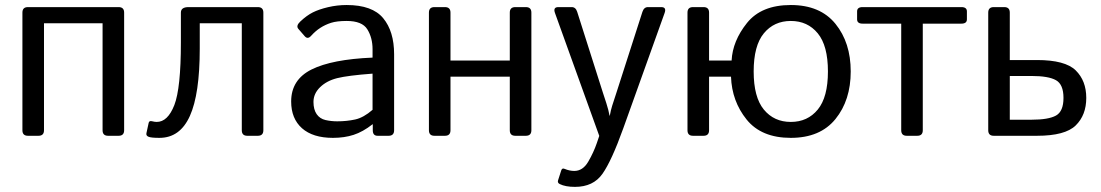

<svg xmlns="http://www.w3.org/2000/svg" viewBox="-20 -541 4385 765"><path d="M91.3 0Q69.3 0 69.3 -22V-490.7Q69.3 -512.7 91.3 -512.7H452.6Q474.6 -512.7 474.6 -490.7V-22Q474.6 0 452.6 0H410.6Q388.7 0 388.7 -22V-448.2H155.3V-22Q155.3 0 133.3 0Z M571.8 3.9Q561 -0.5 563.5 -10.7L572.3 -51.3Q574.2 -60.5 585 -58.1Q596.2 -55.2 604.5 -55.2Q648.4 -55.2 674.6 -122.3Q700.7 -189.5 700.7 -372.1V-490.7Q700.7 -512.7 731.4 -512.7H1007.3Q1029.3 -512.7 1029.3 -490.7V-22Q1029.3 0 1007.3 0H965.3Q943.4 0 943.4 -22V-448.2H775.9V-347.2Q775.9 -166.5 736.6 -79.1Q697.3 8.3 615.2 8.3Q582 8.3 571.8 3.9Z M1140.1 -136.7Q1140.1 -223.6 1221.4 -264.2Q1302.7 -304.7 1464.4 -311.5V-344.7Q1464.4 -390.6 1443.6 -424.1Q1422.9 -457.5 1361.3 -457.5Q1322.3 -457.5 1298.8 -450Q1275.4 -442.4 1256.1 -429.9Q1236.8 -417.5 1219.2 -397.9Q1206.1 -383.3 1194.3 -396.5L1168.9 -425.8Q1158.2 -438 1176.3 -455.1Q1202.1 -479.5 1226.6 -491.7Q1251 -503.9 1287.4 -512.5Q1323.7 -521 1361.3 -521Q1463.4 -521 1506.8 -468.5Q1550.3 -416 1550.3 -324.7V-22Q1550.3 0 1528.3 0H1484.4Q1465.3 0 1465.3 -22V-45.9H1464.4Q1425.8 -15.6 1388.9 -3.7Q1352.1 8.3 1306.6 8.3Q1226.6 8.3 1183.3 -30Q1140.1 -68.4 1140.1 -136.7ZM1229 -134.8Q1229 -104.5 1241.7 -86.2Q1254.4 -67.9 1276.9 -62.7Q1299.3 -57.6 1323.7 -57.6Q1361.3 -57.6 1395 -64.9Q1428.7 -72.3 1464.4 -103.5V-247.6Q1365.7 -240.2 1323.7 -229.7Q1281.7 -219.2 1255.4 -193.6Q1229 -168 1229 -134.8Z M1710.9 0Q1689 0 1689 -22V-490.7Q1689 -512.7 1710.9 -512.7H1752.9Q1774.9 -512.7 1774.9 -490.7V-299.8H2011.2V-490.7Q2011.2 -512.7 2033.2 -512.7H2075.2Q2097.2 -512.7 2097.2 -490.7V-22Q2097.2 0 2075.2 0H2033.2Q2011.2 0 2011.2 -22V-235.4H1774.9V-22Q1774.9 0 1752.9 0Z M2191.4 -488.8Q2182.6 -512.7 2204.6 -512.7H2257.8Q2273.9 -512.7 2279.8 -493.7L2382.3 -171.4Q2386.7 -158.2 2395.8 -130.1Q2404.8 -102.1 2408.7 -80.1H2409.7Q2413.6 -102.1 2419.2 -119.9Q2424.8 -137.7 2436 -171.4L2539.6 -493.7Q2545.9 -512.7 2561.5 -512.7H2614.7Q2636.7 -512.7 2627.9 -488.8L2463.4 -29.8Q2417 99.6 2380.4 151.6Q2343.8 203.6 2271 203.6Q2232.9 203.6 2210.4 192.4Q2200.2 187.5 2203.6 177.2L2216.3 137.7Q2219.7 127.4 2229.5 131.8Q2249.5 140.1 2268.1 140.1Q2302.2 140.1 2323.7 103.3Q2345.2 66.4 2357.9 29.3L2367.7 0.5Z M2741.2 0Q2719.2 0 2719.2 -22V-490.7Q2719.2 -512.7 2741.2 -512.7H2783.2Q2805.2 -512.7 2805.2 -490.7V-299.8H2895Q2898.9 -377.9 2956.3 -449.5Q3013.7 -521 3130.9 -521Q3248 -521 3308.8 -446Q3369.6 -371.1 3369.6 -256.3Q3369.6 -141.6 3308.8 -66.7Q3248 8.3 3130.9 8.3Q3013.7 8.3 2954.8 -64.7Q2896 -137.7 2892.6 -235.4H2805.2V-22Q2805.2 0 2783.2 0ZM2982.9 -256.3Q2982.9 -153.8 3023.4 -104.5Q3064 -55.2 3130.9 -55.2Q3197.8 -55.2 3238.3 -104.5Q3278.8 -153.8 3278.8 -256.3Q3278.8 -358.9 3238.3 -408.2Q3197.8 -457.5 3130.9 -457.5Q3064 -457.5 3023.4 -408.2Q2982.9 -358.9 2982.9 -256.3Z M3417 -446.8Q3395 -446.8 3395 -463.9V-495.6Q3395 -512.7 3417 -512.7H3810.5Q3832.5 -512.7 3832.5 -495.6V-463.9Q3832.5 -446.8 3810.5 -446.8H3656.7V-22Q3656.7 0 3634.8 0H3592.8Q3570.8 0 3570.8 -22V-446.8Z M3939.5 0Q3917.5 0 3917.5 -22V-490.7Q3917.5 -512.7 3939.5 -512.7H3981.4Q4003.4 -512.7 4003.4 -490.7V-301.8H4111.8Q4224.1 -301.8 4266.1 -260.5Q4308.1 -219.2 4308.1 -150.9Q4308.1 -82.5 4266.1 -41.3Q4224.1 0 4111.8 0ZM4003.4 -64H4089.4Q4157.7 -64 4187.5 -80.6Q4217.3 -97.2 4217.3 -150.9Q4217.3 -204.6 4187.5 -221.4Q4157.7 -238.3 4089.4 -238.3H4003.4Z"/></svg>

Font: Istok
Style: Regular
Weight: 500
Designer: Andrey V. Panov
Foundry: Andrey V. Panov
Version: Version 1.0.3